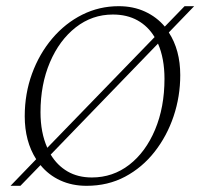

<svg xmlns="http://www.w3.org/2000/svg" viewBox="-20 -591 663 621"><path d="M14 10 97 -76Q60 -134 60 -215Q60 -288 83.5 -352.5Q107 -417 149 -466.5Q191 -516 246 -543.5Q301 -571 364 -571Q411 -571 449 -553.5Q487 -536 513 -505L577 -571H608L526 -486Q563 -429 563 -348Q563 -279 541.5 -215Q520 -151 480 -100Q440 -49 384.5 -19.5Q329 10 260 10Q213 10 175 -7.5Q137 -25 111 -57L46 10ZM111 -228Q111 -162 133 -113L480 -471Q459 -506 425 -525Q391 -544 345 -544Q278 -544 225 -502.5Q172 -461 141.5 -389.5Q111 -318 111 -228ZM277 -17Q345 -17 398 -58Q451 -99 481.5 -171.5Q512 -244 512 -336Q512 -402 491 -450L144 -91Q165 -56 198.5 -36.5Q232 -17 277 -17Z"/></svg>

Font: Spectral SC ExtraLight
Style: Italic
Weight: 275
Italic angle: -10°
Designer: Jean-Baptiste Levee
Foundry: Production Type
Version: Version 2.001